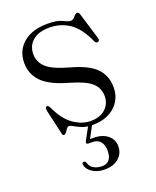

<svg xmlns="http://www.w3.org/2000/svg" viewBox="-127 -535 661 816"><g transform="rotate(-20 203.0 -127.0)"><path d="M220.5 -8Q261.5 -8 286.2 -30.2Q311 -52.5 311 -88.5Q311 -123.5 285.2 -147.5Q259.5 -171.5 190 -191.5Q104.5 -215.5 71 -251.2Q37.5 -287 37.5 -336Q37.5 -392 77.5 -425.8Q117.5 -459.5 187 -459.5Q231 -459.5 253.2 -448.2Q275.5 -437 285.5 -437Q296 -437 305 -448.5Q314 -460 321.5 -460Q328 -460 331.5 -450.5L368 -331Q372.5 -317 364 -313.5Q355.5 -310 349.5 -320Q318.5 -389 278.2 -415.2Q238 -441.5 189 -441.5Q139.5 -441.5 113 -418.5Q86.5 -395.5 86.5 -357.5Q86.5 -324 112.2 -298.8Q138 -273.5 213 -252.5Q292.5 -231 326 -196.8Q359.5 -162.5 359.5 -110Q359.5 -57 322 -23.2Q284.5 10.5 221.5 10.5Q193.5 10.5 174.8 3Q156 -4.5 143.8 -12Q131.5 -19.5 124 -19.5Q118 -19.5 113 -12.2Q108 -5 103 2Q98 9 93 9Q86 9 84.5 0L59.5 -109.5Q55.5 -128 63 -130.5Q70.5 -133.5 77 -121Q105.5 -59.5 143.5 -33.8Q181.5 -8 220.5 -8ZM207 -3H225L190 63Q196 63 204 63Q245 63 268.8 82.5Q292.5 102 292.5 132Q292.5 165 268.8 185.5Q245 206 205.5 206Q172.5 206 150 191.2Q127.5 176.5 124 155Q123 145.5 131 144.5Q138 144 141 151.5Q146.5 171.5 162.8 180.2Q179 189 198.5 189Q243.5 189 243.5 133.5Q243.5 109 231.2 93.8Q219 78.5 194 78.5H178Q163.5 78.5 170.5 64.5Z"/></g></svg>

Font: Fraunces 72pt S000 Light
Style: Regular
Weight: 300
Version: Version 1.000; ttfautohint (v1.8.3)